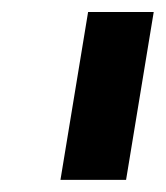

<svg xmlns="http://www.w3.org/2000/svg" viewBox="-20 -747 273 316"><path d="M187.5 -451H79.5L125 -727.3H233Z"/></svg>

Font: Linik Sans
Style: Bold Italic
Weight: 700
Italic angle: 9°
Designer: Fonts by Rasmus Andersson / Changes by Cristiano Sobral with parts from Marc Monis
Foundry: rsms
Version: Version 3.020; ttfautohint (v1.6)